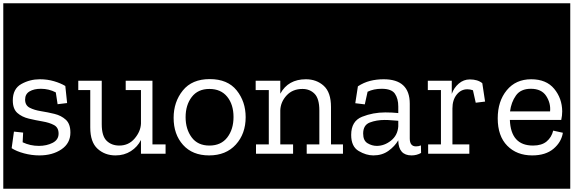

<svg xmlns="http://www.w3.org/2000/svg" viewBox="-32 -937 3495 1170"><path d="M-12 213V-917H445V213ZM397 -129Q397 -182 369 -207.5Q341 -233 300 -243Q259 -253 218 -259.5Q177 -266 149 -280.5Q121 -295 121 -330Q121 -364 148 -380Q175 -396 217 -396Q266 -396 308 -374L319 -302L377 -309L366 -413Q338 -430 297.5 -442Q257 -454 211 -454Q150 -454 98 -425Q46 -396 46 -325Q46 -273 74 -248.5Q102 -224 144 -214Q186 -204 227.5 -197Q269 -190 297 -175Q325 -160 325 -123Q325 -85 288.5 -66.5Q252 -48 205 -48Q152 -48 106 -70L109 -129L53 -135L39 -34Q68 -15 114.5 -2.5Q161 10 208 10Q288 10 342.5 -27Q397 -64 397 -129Z M421 213V-917H1003V213ZM827 0H977V-57H897V-445H734V-388H827V-184Q825 -136 788.5 -93Q752 -50 695 -50Q648 -50 618 -79Q588 -108 588 -180V-445H440V-388H518V-160Q518 -71 562.5 -30.5Q607 10 672 10Q725 10 765.5 -16Q806 -42 827 -84Z M979 213V-917H1512V213ZM1246 -455Q1138 -455 1082 -385.5Q1026 -316 1026 -219Q1026 -118 1083.5 -54Q1141 10 1242 10Q1345 10 1405 -56Q1465 -122 1465 -223Q1465 -318 1410 -386.5Q1355 -455 1246 -455ZM1244 -50Q1173 -50 1136 -100Q1099 -150 1099 -223Q1099 -297 1136.5 -346Q1174 -395 1244 -395Q1314 -395 1352.5 -347.5Q1391 -300 1391 -224Q1391 -149 1353 -99.5Q1315 -50 1244 -50Z M1488 213V-917H2082V213ZM1837 0H2062V-57H1985V-285Q1985 -374 1941 -414Q1897 -454 1832 -454Q1724 -454 1676 -366V-445H1526V-388H1606V-57H1528V0H1754V-57H1676V-265Q1678 -316 1714.5 -355.5Q1751 -395 1811 -395Q1856 -395 1885 -365.5Q1914 -336 1914 -264V-57H1837Z M2058 213V-917H2561V213ZM2149 -411 2133 -308 2191 -301 2208 -378Q2245 -396 2294 -396Q2354 -396 2374.5 -366Q2395 -336 2395 -288V-248Q2377 -250 2356.5 -251Q2336 -252 2316 -252Q2241 -252 2174.5 -225.5Q2108 -199 2108 -115Q2108 -44 2153.5 -17Q2199 10 2243 10Q2297 10 2335.5 -18Q2374 -46 2395 -82V-80Q2397 10 2476 10Q2507 10 2534 -5L2533 -51Q2520 -45 2503 -45Q2465 -45 2465 -93V-305Q2465 -454 2306 -454Q2262 -454 2223 -444Q2184 -434 2149 -411ZM2395 -167Q2391 -112 2350.5 -80Q2310 -48 2264 -48Q2235 -48 2208 -64Q2181 -80 2181 -123Q2181 -175 2221.5 -190.5Q2262 -206 2312 -206Q2334 -206 2355 -204Q2376 -202 2395 -201Z M2537 213V-917H2977V213ZM2831 -453Q2793 -453 2763.5 -427.5Q2734 -402 2721 -365V-445H2575V-388H2655V-57H2577V0H2828V-57H2725V-276Q2725 -328 2751 -360.5Q2777 -393 2816 -393Q2833 -393 2850 -387L2867 -311L2924 -318L2907 -430Q2879 -453 2831 -453Z M2953 213V-917H3443V213ZM3398 -128 3339 -141Q3329 -100 3299 -75Q3269 -50 3216 -50Q3081 -50 3075 -206H3388Q3394 -233 3394 -259Q3393 -338 3345 -396Q3297 -454 3205 -454Q3111 -454 3056 -387Q3001 -320 3001 -216Q3001 -108 3059 -49Q3117 10 3211 10Q3293 10 3341 -30.5Q3389 -71 3398 -128ZM3320 -258H3076Q3083 -314 3112 -355Q3141 -396 3203 -396Q3268 -396 3296.5 -352Q3325 -308 3320 -258Z"/></svg>

Font: Zilla Slab Highlight Regular
Style: Regular
Weight: 400
Designer: Typotheque Type Foundry
Foundry: Typotheque type foundry
Version: Version 1.1; 2017; ttfautohint (v1.6)